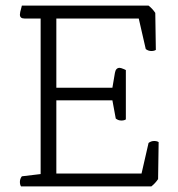

<svg xmlns="http://www.w3.org/2000/svg" viewBox="-20 -665 636 685"><path d="M520 0H55Q51 -6 51 -16Q51 -27 58 -36L125 -44V-599H67Q51 -599 51 -613Q51 -620 56 -637L58 -645H510Q524 -634 534 -619L536 -487Q530 -483 520 -483Q509 -483 500 -490L475 -599H181V-352H381L390 -405Q393 -423 407 -423Q411 -423 423 -418L429 -415V-239Q423 -235 413 -235Q402 -235 393 -242L381 -307H181V-46H485L510 -155Q519 -162 530 -162Q540 -162 546 -158L544 -26Q534 -11 520 0Z"/></svg>

Font: Scope One
Style: Regular
Weight: 400
Designer: Dalton Maag Ltd
Foundry: Dalton Maag Ltd
Version: Version 1.001; ttfautohint (v1.4.1) -l 11 -r 50 -G 50 -x 14 